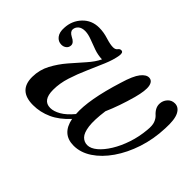

<svg xmlns="http://www.w3.org/2000/svg" viewBox="-89 -644 852 852"><g transform="rotate(45 337.0 -217.5)"><path d="M446.5 -442.5Q466.5 -441.5 471.5 -416.2Q476.5 -391 462 -337Q440.5 -259.5 414 -199.5Q405.5 -136 410.2 -100.5Q415 -65 429.2 -50.5Q443.5 -36 463.5 -36Q484.5 -36 507.5 -55.2Q530.5 -74.5 551 -107.8Q571.5 -141 585.8 -183.8Q600 -226.5 604 -273Q607 -302 601 -318Q595 -334 585 -343.5Q559 -366.5 560 -392.5Q560.5 -412.5 573.8 -427.5Q587 -442.5 607.5 -442.5Q632 -442.5 645.2 -416.8Q658.5 -391 655.5 -334Q653 -263.5 632.5 -201.5Q612 -139.5 579.2 -92.2Q546.5 -45 506 -18.2Q465.5 8.5 422.5 8.5Q349 8.5 333.5 -71Q296 -29.5 254.2 -10.5Q212.5 8.5 167.5 8.5Q75.5 8.5 76.5 -78.5Q77 -122.5 97.2 -160.5Q117.5 -198.5 146 -231.5Q174.5 -264.5 201 -294.2Q227.5 -324 240.5 -351.5Q214 -352.5 189 -361.2Q164 -370 141.5 -378.8Q119 -387.5 99.5 -388Q77.5 -388 66.2 -377.5Q55 -367 54.5 -353.5Q53.5 -339 75 -327.5Q100.5 -315.5 100 -298.5Q99.5 -285.5 90 -277.8Q80.5 -270 67 -270Q46.5 -270 33.8 -286.5Q21 -303 23 -332Q25 -378 55.5 -410.2Q86 -442.5 132.5 -442.5Q161 -442.5 190 -433.2Q219 -424 237 -424Q251.5 -424 257.8 -432.8Q264 -441.5 273 -441Q286.5 -440.5 283 -417.5Q278 -386.5 262.2 -348.8Q246.5 -311 228 -269.5Q209.5 -228 196 -185.8Q182.5 -143.5 182.5 -103Q182.5 -36.5 230.5 -36.5Q252 -36.5 277.8 -51.2Q303.5 -66 330.5 -98.5Q327.5 -140.5 338 -200Q348.5 -259.5 373 -337.5Q390.5 -396.5 409.2 -420Q428 -443.5 446.5 -442.5Z"/></g></svg>

Font: Fraunces 144pt Soft
Style: Italic
Weight: 400
Italic angle: -16°
Version: Version 1.000;[b76b70a41]